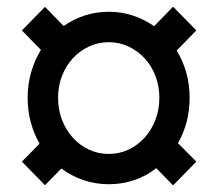

<svg xmlns="http://www.w3.org/2000/svg" viewBox="-20 -540 640 573"><path d="M446.3 -38.1Q416.5 -14.6 380.4 -2.4Q344.2 9.8 304.7 9.8Q265.1 9.8 229.2 -2.4Q193.4 -14.6 163.1 -37.1L114.3 12.7L45.4 -57.6L98.1 -111.3Q81.1 -140.6 71.8 -175.3Q62.5 -210 62.5 -248Q62.5 -288.6 73 -324.7Q83.5 -360.8 102.1 -391.1L45.4 -449.2L114.3 -519.5L169.9 -462.4Q199.2 -482.9 233.2 -493.9Q267.1 -504.9 304.7 -504.9Q342.3 -504.9 376.5 -493.7Q410.6 -482.4 439.9 -461.9L496.6 -520L565.9 -449.2L507.3 -389.2Q525.9 -358.9 535.9 -323.2Q545.9 -287.6 545.9 -248Q545.9 -210 536.9 -176Q527.8 -142.1 511.2 -112.8L565.9 -57.6L496.6 13.2ZM153.3 -248Q153.3 -212.9 165 -182.4Q176.8 -151.9 197.3 -129.2Q217.8 -106.4 245.4 -93.5Q272.9 -80.6 304.7 -80.6Q335.9 -80.6 363.5 -93.5Q391.1 -106.4 411.6 -129.2Q432.1 -151.9 443.8 -182.4Q455.6 -212.9 455.6 -248Q455.6 -283.2 443.8 -313.5Q432.1 -343.8 411.6 -366Q391.1 -388.2 363.5 -401.1Q335.9 -414.1 304.7 -414.1Q272.9 -414.1 245.4 -401.1Q217.8 -388.2 197.3 -366Q176.8 -343.8 165 -313.5Q153.3 -283.2 153.3 -248Z"/></svg>

Font: TypoPRO Roboto Mono
Style: Regular
Weight: 500
Designer: Google
Version: Version 2.000986; 2015; ttfautohint (v1.3)